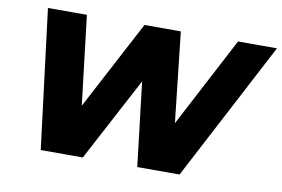

<svg xmlns="http://www.w3.org/2000/svg" viewBox="-74 -826 1397 952"><g transform="rotate(10 624.0 -350.0)"><path d="M182 0 95 -700H291L363 -94H261L581 -700H764L831 -94H734L1052 -700H1248L881 0H668L607 -515H667L394 0Z"/></g></svg>

Font: Montserrat Thin ExtraBold
Style: Italic
Weight: 800
Italic angle: -11.3°
Version: Version 9.000